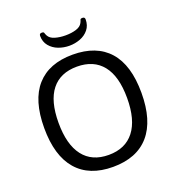

<svg xmlns="http://www.w3.org/2000/svg" viewBox="-157 -1016 1045 1145"><g transform="rotate(-20 365.5 -443.0)"><path d="M365 -706Q516 -706 595 -617Q674 -528 674 -352Q674 -176 595 -85Q516 6 365 6Q215 6 136 -85Q57 -176 57 -352Q57 -528 136 -617Q215 -706 365 -706ZM365 -630Q259 -630 203.5 -560Q148 -490 148 -352Q148 -214 203.5 -142Q259 -70 365 -70Q471 -70 527 -142Q583 -214 583 -352Q583 -490 527 -560Q471 -630 365 -630ZM496 -892Q511 -892 511 -877Q511 -839 490 -813Q469 -787 436 -774.5Q403 -762 367 -762Q331 -762 298 -774.5Q265 -787 243.5 -813Q222 -839 222 -877Q222 -892 237 -892Q250 -892 251.5 -885.5Q253 -879 259 -867Q270 -846 300 -837Q330 -828 367 -828Q404 -828 433.5 -837Q463 -846 474 -867Q480 -879 481.5 -885.5Q483 -892 496 -892Z"/></g></svg>

Font: Asap VF Beta
Style: Regular
Weight: 400
Designer: Pablo Cosgaya
Foundry: Pablo Cosgaya
Version: Version 1.007